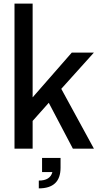

<svg xmlns="http://www.w3.org/2000/svg" viewBox="-20 -820 562 1059"><path d="M60 -800H160V-283L376 -530H498L318 -330L498 0H382L249 -253L160 -153V0H60ZM314 105Q314 219 194 219V176Q257 176 269 129H212V51H314Z"/></svg>

Font: Coupeur_Texte
Style: Regular
Weight: 400
Designer: Léa Rolland
Version: Version 1.000;PS 001.000;hotconv 1.0.88;makeotf.lib2.5.64775